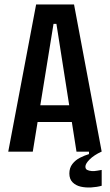

<svg xmlns="http://www.w3.org/2000/svg" viewBox="-20 -680 494 861"><path d="M17 0 142 -660H312L436 0H323L233 -573H220L127 0ZM110 -133V-208H348V-133ZM436 153Q415 159 389.5 160.5Q364 162 342 157Q320 152 305.5 137.5Q291 123 291 98Q291 73 304.5 55.5Q318 38 338.5 27.5Q359 17 379 11V-5H435V0Q401 16 382 35Q363 54 363 67Q363 78 371 82Q379 86 391 87Q403 88 415.5 85.5Q428 83 436 82Z"/></svg>

Font: Bricolage Grotesque Condensed Medium
Style: Regular
Weight: 500
Width: 3
Designer: Mathieu Triay
Foundry: Atelier Triay
Version: Version 1.000;gftools[0.9.30]